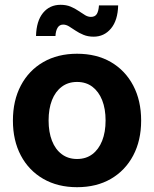

<svg xmlns="http://www.w3.org/2000/svg" viewBox="-20 -760 635 791"><path d="M297.4 11.2Q217.8 11.2 158.2 -23.2Q98.6 -57.6 65.9 -119.4Q33.2 -181.2 33.2 -263.2Q33.2 -345.7 65.9 -407.7Q98.6 -469.7 158.2 -504.2Q217.8 -538.6 297.4 -538.6Q377.9 -538.6 437 -504.2Q496.1 -469.7 528.8 -407.7Q561.5 -345.7 561.5 -263.2Q561.5 -181.2 528.8 -119.4Q496.1 -57.6 437 -23.2Q377.9 11.2 297.4 11.2ZM297.4 -105Q334.5 -105 360.6 -124.8Q386.7 -144.5 400.9 -180.2Q415 -215.8 415 -263.7Q415 -311.5 400.9 -347.2Q386.7 -382.8 360.6 -402.6Q334.5 -422.4 297.4 -422.4Q260.7 -422.4 234.4 -402.6Q208 -382.8 194.1 -347.4Q180.2 -312 180.2 -263.7Q180.2 -215.8 194.1 -180.2Q208 -144.5 234.4 -124.8Q260.7 -105 297.4 -105ZM365.7 -608.9Q342.3 -608.9 324 -616.5Q305.7 -624 291 -634Q276.4 -644 264.2 -651.4Q252 -658.7 240.2 -658.7Q225.1 -658.7 217.3 -645.8Q209.5 -632.8 208.5 -611.8H128.4Q129.9 -673.3 157.2 -706.8Q184.6 -740.2 229.5 -740.2Q252.9 -740.2 271 -732.7Q289.1 -725.1 303.2 -715.3Q317.4 -705.6 329.8 -698Q342.3 -690.4 354.5 -690.4Q371.6 -690.4 378.9 -702.4Q386.2 -714.4 387.7 -737.8H466.8Q465.3 -676.3 437.3 -642.6Q409.2 -608.9 365.7 -608.9Z"/></svg>

Font: Inter 24pt
Style: Bold
Weight: 700
Designer: Rasmus Andersson
Foundry: rsms
Version: Version 4.001;git-66647c0bb